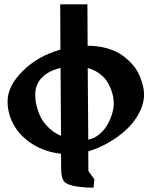

<svg xmlns="http://www.w3.org/2000/svg" viewBox="-20 -853 709 889"><path d="M388.7 -206.5Q416 -211.4 439.5 -230.7Q462.9 -250 477.1 -275.1Q491.2 -300.3 499 -325.9Q506.8 -351.6 506.8 -372.1Q506.8 -386.2 504.4 -402.1Q502 -418 493.9 -439.5Q485.8 -460.9 473.4 -479.2Q460.9 -497.6 438.2 -513.9Q415.5 -530.3 386.2 -538.1Q388.2 -318.4 388.7 -206.5ZM262.7 -224.1Q262.2 -330.1 260.3 -538.1Q205.6 -525.9 174.3 -494.1Q143.1 -462.4 143.1 -413.1Q143.1 -402.3 144.5 -388.4Q146 -374.5 153.1 -349.9Q160.2 -325.2 172.1 -303.7Q184.1 -282.2 207.5 -259.8Q231 -237.3 262.7 -224.1ZM388.7 -152.3Q388.7 -136.7 388.9 -106.2Q389.2 -75.7 389.2 -61L417 -22.9L413.1 16.1Q375 16.1 340.8 11.2Q292 4.4 277.6 -12Q263.2 -28.3 263.2 -69.8Q263.2 -81.1 262.9 -105Q262.7 -128.9 262.7 -141.1Q187 -149.4 129.6 -186.3Q72.3 -223.1 43.7 -274.7Q15.1 -326.2 15.1 -383.8Q15.1 -454.1 84.7 -523.7Q154.3 -593.3 259.8 -623.5Q258.8 -771 258.8 -833H384.8Q384.8 -772.9 385.7 -641.1Q435.5 -641.1 477.1 -628.9Q518.6 -616.7 546.1 -596.9Q573.7 -577.1 594.2 -553.5Q614.7 -529.8 625.7 -503.9Q636.7 -478 641.8 -456.5Q647 -435.1 647 -417Q647 -372.6 623.8 -328.9Q600.6 -285.2 563.2 -251.2Q525.9 -217.3 480.7 -191.7Q435.5 -166 388.7 -152.3Z"/></svg>

Font: KJV1611
Style: Regular
Weight: 400
Version: Version 3.6.1